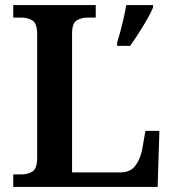

<svg xmlns="http://www.w3.org/2000/svg" viewBox="-20 -734 682 754"><path d="M32 0V-49H63Q89 -49 107.5 -60.5Q126 -72 126 -116V-598Q126 -642 107.5 -653.5Q89 -665 63 -665H32V-714H356V-665H325Q300 -665 281.5 -654Q263 -643 263 -602V-57H453Q491 -57 510.5 -82Q530 -107 538 -145L551 -220H606L599 0ZM440 -567Q450 -598 460 -639Q470 -680 476 -714H581V-704Q572 -683 556.5 -656Q541 -629 523.5 -602Q506 -575 491 -554H440Z"/></svg>

Font: Noto Serif NP Hmong SemiBold
Style: Regular
Weight: 600
Designer: Dalton Maag Ltd
Foundry: Dalton Maag Ltd
Version: Version 1.001; ttfautohint (v1.8.4.7-5d5b)